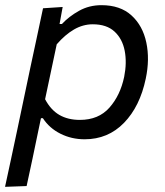

<svg xmlns="http://www.w3.org/2000/svg" viewBox="-28 -528 640 743"><path d="M-8.5 195Q3.5 140 14.8 87.2Q26 34.5 39 -26.5L90 -269Q100.5 -317 112.8 -375.2Q125 -433.5 138.5 -496L214.5 -501L202.5 -435H211.5Q239 -464.5 278 -486.2Q317 -508 364.5 -508Q437.5 -508 481 -468.2Q524.5 -428.5 538.2 -363.5Q552 -298.5 536 -223.5Q513.5 -116 451.8 -52.5Q390 11 299.5 11Q249 11 206 -10.5Q163 -32 138 -70.5H130.5L120.5 -23Q108.5 35 97.8 86Q87 137 75 192ZM281 -64Q353.5 -64 395.5 -111.5Q437.5 -159 452.5 -230.5Q463.5 -285.5 454.5 -331.8Q445.5 -378 415 -406Q384.5 -434 331 -434Q293 -434 258.2 -413.8Q223.5 -393.5 191.5 -356.5L146.5 -144Q168.5 -102.5 201.8 -83.2Q235 -64 281 -64Z"/></svg>

Font: Commissioner
Style: Italic
Weight: 400
Italic angle: -12°
Designer: Kostas Bartsokas
Foundry: Kostas Bartsokas
Version: Version 1.000; ttfautohint (v1.8.3)